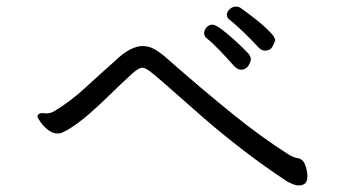

<svg xmlns="http://www.w3.org/2000/svg" viewBox="-20 -672 1040 584"><path d="M786 -518Q776 -518 767 -527Q745 -551 719.5 -575.5Q694 -600 677 -613Q670 -619 670 -627Q670 -636 678.5 -644Q687 -652 698 -652Q707 -652 713 -647Q764 -610 785.5 -590Q807 -570 812 -562Q817 -554 817 -550Q817 -547 810 -532.5Q803 -518 786 -518ZM735 -471Q732 -467 726.5 -463.5Q721 -460 713 -460Q703 -460 693 -470Q671 -495 648 -519Q625 -543 608 -556Q601 -562 601 -571Q601 -581 608.5 -589Q616 -597 626 -597Q635 -597 652.5 -584Q670 -571 689 -554Q708 -537 722 -523Q736 -509 738 -506Q743 -498 743 -492Q743 -484 735 -471ZM329 -486Q355 -511 376 -521.5Q397 -532 414 -532Q433 -532 450.5 -522Q468 -512 487 -495Q594 -401 685.5 -327Q777 -253 858 -202Q873 -193 883.5 -191.5Q894 -190 901 -183Q906 -178 910.5 -163.5Q915 -149 915 -135Q915 -108 889 -108Q880 -108 871.5 -111.5Q863 -115 855 -119Q785 -165 720 -215Q655 -265 601 -312Q547 -359 506.5 -395Q466 -431 445 -448Q424 -466 413 -466Q402 -466 382 -448Q350 -419 316.5 -386Q283 -353 249.5 -324Q216 -295 184 -276Q176 -272 169.5 -269Q163 -266 155 -266Q140 -266 126 -277Q112 -288 103 -301Q94 -314 94 -318Q94 -321 95 -322Q101 -330 116 -327.5Q131 -325 147 -335Q195 -364 241 -406.5Q287 -449 329 -486Z"/></svg>

Font: Moon Stars Kai T
Style: Regular
Weight: 400
Designer: GuiWonder
Version: Version 1.101